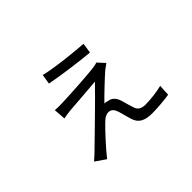

<svg xmlns="http://www.w3.org/2000/svg" viewBox="-123 -918 1246 1246"><g transform="rotate(-45 500.0 -295.0)"><path d="M352 -636 341 -568C425 -551 599 -528 672 -522L682 -592C615 -596 434 -614 352 -636ZM699 -399 655 -447C647 -444 632 -440 619 -439C559 -430 361 -419 316 -418C291 -417 263 -417 246 -419L252 -337C269 -341 293 -344 320 -347C368 -351 514 -361 561 -366C480 -281 302 -110 226 -35C210 -20 201 -12 190 -3L261 46C306 -12 394 -106 423 -133C442 -152 461 -164 481 -164C511 -164 522 -145 532 -117C538 -97 549 -52 557 -28C572 21 609 43 679 43C729 43 805 36 837 30L841 -47C804 -37 737 -28 689 -28C654 -28 631 -39 621 -68C614 -88 603 -128 596 -153C586 -186 567 -214 531 -217C522 -221 511 -222 504 -222C537 -257 636 -350 661 -371C670 -378 686 -390 699 -399Z"/></g></svg>

Font: Noto Sans CJK KR Regular
Style: Regular
Weight: 400
Designer: Ryoko NISHIZUKA (kana & ideographs); Paul D. Hunt (Latin, Greek & Cyrillic); Wenlong ZHANG (bopomofo); Sandoll Communica
Foundry: Adobe Systems Incorporated
Version: Version 1.004;PS 1.004;hotconv 1.0.82;makeotf.lib2.5.63406